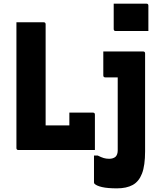

<svg xmlns="http://www.w3.org/2000/svg" viewBox="-20 -822 890 1052"><path d="M603 -802H782Q793 -802 793 -791V-652H614Q603 -652 603 -663ZM81 0Q70 0 70 -11V-700H219Q230 -700 230 -689V-135H360V-205H489Q500 -205 500 -194V0ZM764 -540Q775 -540 775 -529V7Q775 85 758 129Q741 173 707 191.5Q673 210 621 210Q569 210 539 203Q509 196 498 185Q495 182 495 177V30H515Q535 40 548.5 44Q562 48 578 48Q600 48 613 37Q625 25 625 2V-398H557Q546 -398 546 -409V-540Z"/></svg>

Font: Recursive Sn Lnr St XBd
Style: Regular
Weight: 800
Version: Version 1.079;hotconv 1.0.112;makeotfexe 2.5.65598; ttfautoh